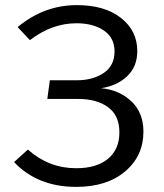

<svg xmlns="http://www.w3.org/2000/svg" viewBox="-20 -720 640 751"><path d="M281 -700Q389 -700 453 -650Q517 -600 517 -520Q517 -459 477 -421.5Q437 -384 375 -375Q445 -369 493 -324.5Q541 -280 541 -205Q541 -110 469.5 -49.5Q398 11 278 11Q127 11 35 -86L89 -135Q171 -62 278 -62Q358 -62 402.5 -99Q447 -136 447 -202Q447 -268 403 -300.5Q359 -333 286 -333H165L175 -406H280Q343 -406 385.5 -434.5Q428 -463 428 -519Q428 -572 386.5 -600.5Q345 -629 279 -629Q183 -629 97 -563L49 -614Q152 -700 281 -700Z"/></svg>

Font: Fira Mono
Style: Regular
Weight: 400
Designer: Carrois Corporate & Edenspiekermann AG
Foundry: Carrois Corporate GbR & Edenspiekermann AG
Version: Version 3.206;PS 003.206;hotconv 1.0.70;makeotf.lib2.5.58329